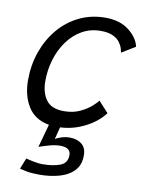

<svg xmlns="http://www.w3.org/2000/svg" viewBox="-88 -610 688 911"><g transform="rotate(10 256.5 -154.0)"><path d="M166 240.5Q126.5 240.5 102 235.5Q77.5 230.5 70.5 228L91.5 175.5Q105 179.5 129 184.2Q153 189 170.5 189Q223 189 256.8 175.8Q290.5 162.5 290.5 124.5Q290.5 88 239.5 88Q215.5 88 184.8 96.8Q154 105.5 138.5 111.5L169.5 -0.5Q100.5 -12.5 67.8 -65Q35 -117.5 35 -192.5Q35 -265 57.5 -329Q80 -393 121.2 -442.2Q162.5 -491.5 219.8 -519.5Q277 -547.5 346.5 -547.5Q416 -547.5 459.5 -513.5Q503 -479.5 512.5 -437L447 -397Q446 -403 442 -416.8Q438 -430.5 427 -445.5Q416 -460.5 394 -471.2Q372 -482 335.5 -482Q284.5 -482 244 -458.5Q203.5 -435 175 -395.2Q146.5 -355.5 131.5 -305.5Q116.5 -255.5 116.5 -202Q116.5 -147 141.8 -111.8Q167 -76.5 228 -76.5Q273 -76.5 307 -93.2Q341 -110 361.2 -129Q381.5 -148 386 -155L433.5 -103Q418 -80.5 387.5 -57Q357 -33.5 315 -16.8Q273 0 223.5 2.5L208.5 62Q216.5 55 237 48.5Q257.5 42 277.5 42Q313.5 42 335.8 60Q358 78 358 114Q358 160.5 331.5 188.2Q305 216 261.2 228.2Q217.5 240.5 166 240.5Z"/></g></svg>

Font: Grandstander Light
Style: Italic
Weight: 300
Italic angle: -15°
Designer: Tyler Finck
Foundry: Etcetera Type Co
Version: Version 1.200; ttfautohint (v1.8.3)